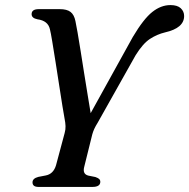

<svg xmlns="http://www.w3.org/2000/svg" viewBox="-20 -736 745 756"><path d="M375 -20.5Q375 0 344 0H131.5Q108 0 108 -18Q108 -33.5 131 -39.5L159.5 -45Q190 -50.5 200.5 -85L234.5 -212Q238.5 -226 238 -239.5Q237.5 -253 234.5 -267.5Q231.5 -282.5 225.8 -318.5Q220 -354.5 213 -400.2Q206 -446 198.8 -491.5Q191.5 -537 185.8 -572.2Q180 -607.5 176.5 -621Q169 -654.5 127.5 -660Q105 -664.5 104.5 -679.5Q104 -700 132.5 -700H215.5Q243.5 -700 257.8 -689Q272 -678 277 -653Q280 -639 285.5 -607.8Q291 -576.5 297.5 -535Q304 -493.5 311.2 -448.5Q318.5 -403.5 325.2 -362Q332 -320.5 337 -290.5L503 -590.5Q545.5 -662 579.8 -689Q614 -716 651 -716Q678.5 -716 691.8 -703.5Q705 -691 705 -673Q705 -625.5 630 -608.5Q598.5 -601 570.5 -582.8Q542.5 -564.5 514 -518.5L365 -253.5Q356 -239 351.2 -228.5Q346.5 -218 343.5 -207.5L312 -80.5Q303.5 -50.5 328 -44.5L355.5 -39Q367 -35 371 -30.8Q375 -26.5 375 -20.5Z"/></svg>

Font: Fraunces 9pt S000
Style: Italic
Weight: 400
Italic angle: -16°
Version: Version 1.000; ttfautohint (v1.8.3)